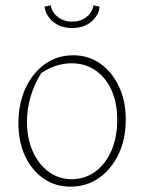

<svg xmlns="http://www.w3.org/2000/svg" viewBox="-20 -692 540 719"><path d="M244 7Q187 7 143 -23.5Q99 -54 74 -107.5Q49 -161 49 -230Q49 -304 75.5 -361.5Q102 -419 148.5 -452Q195 -485 254 -485Q312 -485 356 -453.5Q400 -422 425.5 -368Q451 -314 451 -244Q451 -171 424 -114.5Q397 -58 350.5 -25.5Q304 7 244 7ZM248 -21Q298 -21 336.5 -49Q375 -77 397 -127.5Q419 -178 419 -243Q419 -307 397.5 -354.5Q376 -402 337.5 -428.5Q299 -455 248 -455Q189 -455 134 -418Q81 -331 81 -236Q81 -173 103 -124.5Q125 -76 162.5 -48.5Q200 -21 248 -21ZM250 -587Q207 -587 179 -610.5Q151 -634 147 -667L170 -672Q174 -646 196.5 -628.5Q219 -611 250 -611Q282 -611 304 -628.5Q326 -646 330 -672L353 -667Q350 -634 321.5 -610.5Q293 -587 250 -587Z"/></svg>

Font: Piazzolla Thin
Style: Regular
Weight: 100
Designer: Juan Pablo del Peral
Foundry: Huerta Tipografica
Version: Version 1.330